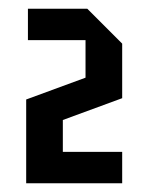

<svg xmlns="http://www.w3.org/2000/svg" viewBox="-20 -720 340 440"><path d="M260 -372V-300H40V-492L176 -542V-628H44V-700H180L260 -620V-495L124 -445V-372Z"/></svg>

Font: Tektur Condensed
Style: Regular
Weight: 400
Width: 3
Designer: Adam Jagosz
Foundry: Adam Jagosz
Version: Version 1.005;gftools[0.9.30]